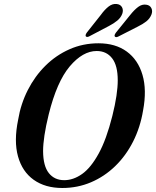

<svg xmlns="http://www.w3.org/2000/svg" viewBox="-20 -927 779 958"><path d="M471.5 -711Q556 -711 612.5 -669.8Q669 -628.5 691 -553.2Q713 -478 694 -376.5Q680 -291.5 644 -220.5Q608 -149.5 554.5 -97.8Q501 -46 434 -17.5Q367 11 291 11Q205.5 11 148.2 -29.8Q91 -70.5 69.8 -146.8Q48.5 -223 70.5 -329.5Q83.5 -408.5 118.8 -477.8Q154 -547 206.8 -599.2Q259.5 -651.5 326.8 -681.2Q394 -711 471.5 -711ZM300.5 -28Q346 -28 389.8 -59Q433.5 -90 472.2 -160.5Q511 -231 540.5 -348.5Q554.5 -404.5 561 -448.5Q567.5 -492.5 567.5 -526Q567.5 -600.5 539.2 -636.5Q511 -672.5 462.5 -672.5Q393 -672.5 328.2 -596Q263.5 -519.5 223 -356Q208.5 -297 201.8 -251.8Q195 -206.5 195 -173Q195.5 -98.5 223.8 -63.2Q252 -28 300.5 -28ZM483 -852.5Q502.5 -879.5 522 -894.5Q541.5 -909.5 562.5 -907Q581 -905 588.8 -890.8Q596.5 -876.5 590 -858Q582.5 -838.5 565.2 -824.2Q548 -810 524 -797.5L427 -746.5Q413.5 -739 408 -746Q404.5 -752.5 414 -765.5ZM629 -851.5Q650 -878 669.5 -892.5Q689 -907 710 -903.5Q728 -901 735.2 -886.5Q742.5 -872 735.5 -854Q727.5 -834 710 -820.2Q692.5 -806.5 668 -794.5L571 -745Q557.5 -738 552.5 -745.5Q549 -751.5 559 -765Z"/></svg>

Font: Fraunces 144pt Soft SemiBold
Style: Italic
Weight: 600
Italic angle: -16°
Version: Version 1.000;[b76b70a41]